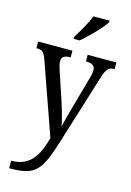

<svg xmlns="http://www.w3.org/2000/svg" viewBox="-146 -836 777 1143"><g transform="rotate(15 242.5 -264.5)"><path d="M203 -619V-606H239C289 -647 360 -721 381 -756V-766H282C265 -721 232 -666 203 -619ZM31 191V237H40C196 237 226 192 286 -2L416 -420C436 -485 449 -495 482 -495H485V-536H308V-495H311C347 -494 365 -484 365 -456C365 -439 361 -422 355 -403L300 -206C287 -160 276 -121 268 -83C263 -117 247 -172 228 -232L172 -399C164 -423 159 -442 159 -457C159 -480 173 -495 211 -495H214V-536H3V-495H6C40 -495 50 -485 66 -442L222 1C190 118 144 191 31 191Z"/></g></svg>

Font: Noto Serif Ethiopic Cn
Style: Regular
Weight: 400
Width: 3
Designer: Monotype Design Team
Foundry: Monotype Imaging Inc.
Version: Version 2.102